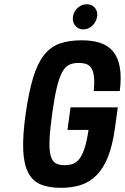

<svg xmlns="http://www.w3.org/2000/svg" viewBox="-20 -891 599 921"><path d="M303.6 -267.6H404.6Q396.7 -214.4 386.1 -181.4Q375.4 -148.3 361.6 -129.9Q347.7 -111.6 330.1 -105.1Q312.6 -98.6 289.9 -98.6Q262.4 -98.6 246 -108.6Q229.6 -118.7 222.5 -146.6Q215.4 -174.4 217.7 -222.9Q220 -271.4 230.7 -348Q241.4 -424.9 252.7 -471.9Q264 -519 278.4 -545.1Q292.7 -571.1 311.5 -580.1Q330.3 -589.1 357 -589.1Q378.3 -589.1 394 -583.7Q409.7 -578.3 418.7 -563.5Q427.7 -548.7 430.8 -522.4Q433.9 -496 429.4 -454.1H554.6Q563.1 -523.3 554.4 -569.9Q545.7 -616.6 521.9 -644.9Q498 -673.3 460.2 -685.5Q422.4 -697.7 372.3 -697.7Q311.1 -697.7 266.9 -682.2Q222.6 -666.7 191.2 -626.9Q159.9 -587.1 139 -518.7Q118.1 -450.3 102.9 -343.7Q88.6 -240.9 91.3 -172.6Q94 -104.3 114.9 -63.6Q135.7 -23 174.6 -6.5Q213.6 10 271.7 10Q325.1 10 367.6 -3.6Q410 -17.3 442.6 -49.9Q475.3 -82.4 497.4 -137.1Q519.4 -191.9 530.9 -273L545.1 -376.1H318.4ZM379.3 -750Q404.1 -750 422.9 -767.8Q441.7 -785.6 446.1 -811.4Q449.6 -836.3 435.2 -853.5Q420.9 -870.7 396.7 -870.7Q372.1 -870.7 352.9 -853.5Q333.6 -836.3 330.1 -811.4Q326.4 -785.6 340.9 -767.8Q355.4 -750 379.3 -750Z"/></svg>

Font: Secuela ExtLt
Style: Italic
Weight: 200
Italic angle: -8°
Designer: Fernando Haro
Foundry: deFharo
Version: Version 1.704